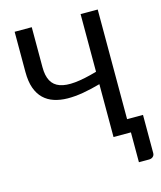

<svg xmlns="http://www.w3.org/2000/svg" viewBox="-118 -727 811 968"><g transform="rotate(-15 287.5 -243.5)"><path d="M484.4 -69.3H567.4V129.9Q567.4 141.6 559.3 148.7Q551.3 155.8 538.6 155.8H485.8V0H395V-275.9Q348.1 -262.7 304.4 -255.1Q260.7 -247.6 222.4 -248Q184.1 -248.5 152.6 -258.8Q121.1 -269 98.4 -290.8Q75.7 -312.5 63.2 -347.2Q50.8 -381.8 50.8 -432.1V-641.6H140.1V-432.1Q140.1 -388.2 154.8 -361.1Q169.4 -334 200.4 -323Q231.4 -312 279.5 -316.7Q327.6 -321.3 395 -340.8V-641.6H484.4Z"/></g></svg>

Font: Carlito
Style: Regular
Weight: 400
Designer: Lukasz Dziedzic
Foundry: tyPoland Lukasz Dziedzic
Version: Version 1.104